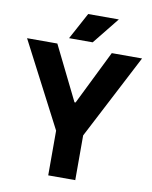

<svg xmlns="http://www.w3.org/2000/svg" viewBox="-104 -969 832 1049"><g transform="rotate(10 312.0 -444.0)"><path d="M299 -897 219 -749H350L469 -897ZM237 -239V9H387V-239L631 -709H463L315 -409H309L161 -709H-7Z"/></g></svg>

Font: Kalas SG
Style: Bold
Weight: 700
Designer: Kalas
Foundry: Kalas
Version: Version 2.000;FEAKit 1.0